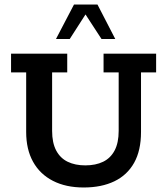

<svg xmlns="http://www.w3.org/2000/svg" viewBox="-20 -821 741 851"><path d="M351 10Q272 10 214.5 -19.5Q157 -49 126.5 -104Q96 -159 96 -236V-500H29V-583H278V-500H211V-241Q211 -188 229 -154Q247 -120 280 -104Q313 -88 358 -88Q404 -88 437 -104Q470 -120 488 -154Q506 -188 506 -241V-500H439V-583H672V-500H605V-236Q605 -154 574.5 -99.5Q544 -45 487 -17.5Q430 10 351 10ZM228 -648 308 -801H412L491 -648H430L359 -757L289 -648Z"/></svg>

Font: Rokkitt SemiBold
Style: Regular
Weight: 600
Designer: Vernon Adams
Foundry: Vernon Adams
Version: Version 3.103